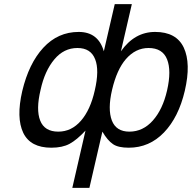

<svg xmlns="http://www.w3.org/2000/svg" viewBox="-20 -694 931 932"><path d="M356 -461Q290 -461 244 -406Q197 -350 177 -258Q154 -162 175 -109Q196 -55 263 -55Q327 -55 373 -108Q419 -161 440 -255Q463 -353 442 -406Q421 -461 356 -461ZM701 -461Q638 -461 591 -407Q547 -356 524 -258Q502 -164 523 -109Q544 -55 608 -55Q674 -55 722 -109Q770 -163 791 -255Q813 -351 791 -406Q769 -461 701 -461ZM567 -445Q633 -539 733 -539Q836 -539 872 -463Q908 -386 877 -253Q847 -125 776 -51Q705 23 605 23Q554 23 529 6Q502 -12 477 -55L414 218H331L395 -60Q353 -15 318 4Q283 23 229 23Q128 23 93 -49Q58 -122 88 -252Q120 -386 190 -462Q261 -539 362 -539Q457 -539 484 -445L537 -674H620Z"/></svg>

Font: Miedinger
Style: Italic
Weight: 400
Italic angle: -13°
Version: Version 001.000